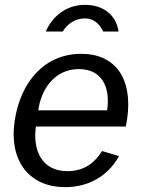

<svg xmlns="http://www.w3.org/2000/svg" viewBox="-20 -762 587 792"><path d="M499 -240 505 -275C527 -436 458 -540 315 -540C167 -540 64 -428 40 -260C17 -90 107 10 249 10C341 10 423 -32 471 -118L401 -139C369 -88 325 -56 258 -56C156 -56 114 -137 128 -240ZM138 -307C149 -392 204 -477 305 -477C400 -477 436 -404 422 -307ZM239 -632C256 -660 286 -686 330 -686C375 -686 394 -654 406 -632H469C460 -696 411 -742 330 -742C249 -742 193 -689 169 -632Z"/></svg>

Font: Cheyenne Sans
Style: Italic
Weight: 400
Italic angle: -8.13011°
Designer: The Public Sans project authors (U.S. Web Design System), Libre Franklin designed by Pablo Impallari and Rodrigo Fuenzal
Foundry: The Cheyenne Sans Project Authors
Version: Version 2.007